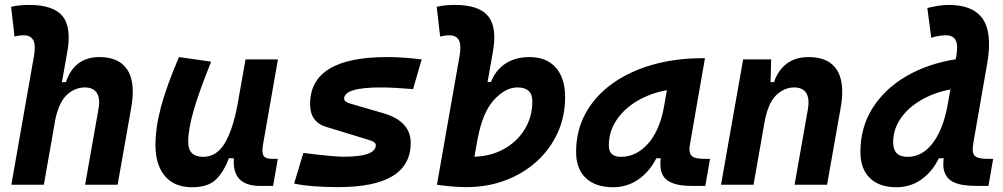

<svg xmlns="http://www.w3.org/2000/svg" viewBox="-20 -763 4142 793"><path d="M331.5 0 386.7 -312.5Q389.6 -327.6 389.6 -340.3Q389.6 -364.3 379.9 -379.4Q364.7 -401.9 330.6 -401.9Q291.5 -401.9 258.8 -373.8Q226.1 -345.7 209.5 -274.9L161.1 0H26.9L120.1 -530.8Q123.5 -550.3 123.5 -565.4Q123.5 -585 117.7 -596.7Q106.4 -617.2 78.6 -617.2Q57.6 -617.2 40 -611.8L25.9 -734.9Q44.4 -739.3 63 -741Q81.5 -742.7 100.1 -742.7Q201.2 -742.7 238.8 -695.8Q263.7 -664.6 263.7 -607.9Q263.7 -580.1 257.3 -545.4L235.8 -423.8H252.4Q268.1 -473.1 302.7 -500.2Q337.4 -527.3 390.6 -527.3Q473.1 -527.3 506.8 -473.6Q528.3 -439 528.3 -383.8Q528.3 -353 521.5 -315.4L465.8 0Z M772.9 10.3Q700.7 10.3 661.4 -35.6Q622.1 -81.5 622.1 -164.6Q622.1 -235.8 645 -321.8Q668 -407.7 719.2 -527.3L852.1 -508.3Q802.7 -386.2 780 -307.6Q757.3 -229 757.3 -176.8Q757.3 -115.2 819.3 -115.2Q873.5 -115.2 907 -169.4Q940.4 -223.6 960 -325.7V-325.2L994.1 -517.6H1127.9L1066.4 -166.5Q1064 -152.3 1064 -142.1Q1064 -127 1068.8 -119.6Q1077.1 -106.9 1104 -106.9H1127.4L1107.9 4.9H1054.7Q945.3 4.9 945.3 -94.2Q945.3 -101.6 945.8 -109.4H925.3Q904.3 -53.2 871.8 -21.5Q839.4 10.3 772.9 10.3Z M1377.4 9.8Q1262.2 9.8 1194.8 -4.9L1232.9 -131.3Q1295.4 -123.5 1336.9 -119.6Q1378.4 -115.7 1399.4 -115.7Q1532.2 -115.7 1532.2 -163.6Q1532.2 -176.3 1506.8 -184.1L1327.6 -238.8Q1260.7 -258.8 1260.7 -333Q1260.7 -527.3 1578.6 -527.3Q1611.3 -527.3 1647 -524.9Q1682.6 -522.5 1721.7 -517.6L1686 -395Q1645.5 -398.4 1612.5 -400.1Q1579.6 -401.9 1553.7 -401.9Q1401.4 -401.9 1401.4 -355.5Q1401.4 -342.3 1425.8 -335.4L1563.5 -295.4Q1676.3 -262.2 1676.3 -172.9Q1676.3 9.8 1377.4 9.8Z M1906.2 9.8Q1875.5 9.8 1845.7 7.1Q1815.9 4.4 1785.2 0V-0.5H1784.7L1877.9 -530.8Q1881.3 -550.3 1881.3 -565.4Q1881.3 -585 1875.5 -596.7Q1864.3 -617.2 1836.4 -617.2Q1815.4 -617.2 1797.9 -611.8L1783.7 -734.9Q1802.2 -739.3 1820.8 -741Q1839.4 -742.7 1857.9 -742.7Q1959 -742.7 1996.6 -695.8Q2021.5 -664.6 2021.5 -607.9Q2021.5 -580.1 2015.1 -545.4L1993.7 -424.3H2007.8Q2026.9 -473.6 2067.9 -500.5Q2108.9 -527.3 2167 -527.3Q2236.8 -527.3 2275.4 -484.1Q2314 -440.9 2314 -361.3Q2314 -282.2 2283.2 -214.6Q2252.4 -147 2197.3 -96.7Q2142.1 -46.4 2067.9 -18.3Q1993.7 9.8 1906.2 9.8ZM1953.1 -192.4 1939.5 -115.7Q2007.8 -117.7 2062 -147.9Q2116.2 -178.2 2147.5 -229.5Q2178.7 -280.8 2178.7 -344.7Q2178.7 -401.9 2117.2 -401.9Q2068.4 -401.9 2021.2 -351.6Q1974.1 -301.3 1952.6 -189.5Z M2512.7 10.3Q2439.5 10.3 2399.4 -27.8Q2359.4 -65.9 2359.4 -135.3Q2359.4 -223.1 2398.4 -294.7Q2437.5 -366.2 2508.1 -417Q2578.6 -467.8 2673.3 -495.1Q2768.1 -522.5 2879.4 -522.5H2891.6L2829.6 -166.5Q2827.6 -155.8 2827.6 -147Q2827.6 -128.4 2836.4 -119.6Q2849.1 -106.9 2889.2 -106.9H2912.6L2893.1 4.9H2839.8Q2790 4.9 2762.2 -5.1Q2734.4 -15.1 2722.4 -31.7Q2710.4 -48.3 2708.5 -68.8Q2707.5 -77.6 2707.5 -86.9Q2707.5 -98.1 2709 -109.4H2690.9Q2661.1 -51.8 2615.2 -20.8Q2569.3 10.3 2512.7 10.3ZM2544.4 -115.2Q2608.4 -115.2 2657 -170.2Q2705.6 -225.1 2723.1 -325.7L2734.4 -390.6Q2665 -377.9 2610.8 -345.5Q2556.6 -313 2525.6 -265.9Q2494.6 -218.8 2494.6 -162.1Q2494.6 -115.2 2544.4 -115.2Z M2958 0 3049.3 -517.6H3165L3162.6 -423.8H3176.8Q3193.4 -473.1 3229.5 -500.2Q3265.6 -527.3 3320.3 -527.3Q3403.3 -527.3 3437 -473.6Q3458.5 -439 3458.5 -383.8Q3458.5 -353 3451.7 -315.4L3396 0H3261.7L3316.9 -312.5Q3319.3 -327.6 3319.3 -339.8Q3319.3 -364.3 3309.6 -379.4Q3294.4 -401.9 3260.3 -401.9Q3218.8 -401.9 3184.6 -368.7Q3150.4 -335.4 3136.2 -249.5V-250.5L3092.3 0Z M3682.1 10.3Q3611.3 10.3 3572.5 -27.8Q3533.7 -65.9 3533.7 -135.3Q3533.7 -237.3 3584 -316.9Q3634.3 -396.5 3723.1 -448.2Q3812 -500 3927.2 -518.1L3929.7 -530.8Q3933.1 -550.3 3933.1 -565.4Q3933.1 -585 3927.2 -596.7Q3916 -617.2 3887.2 -617.2Q3857.4 -617.2 3826.2 -606.9L3810.1 -730Q3832 -735.4 3854.2 -739Q3876.5 -742.7 3898.9 -742.7Q3999.5 -742.7 4039.6 -684.1Q4064.9 -646.5 4064.9 -580.6Q4064.9 -543 4056.6 -496.6L4001.5 -180.7Q3997.6 -159.7 3997.6 -145Q3997.6 -141.1 3998 -137.2Q3999.5 -121.1 4013.7 -114Q4027.8 -106.9 4061.5 -106.9H4082L4062.5 4.9H4014.6Q3987.8 4.9 3961.4 1.5Q3935.1 -2 3914.1 -12.9Q3893.1 -23.9 3882.8 -47.4Q3876 -62.5 3876 -84.5Q3876 -96.2 3877.9 -109.4H3857.9Q3829.1 -51.8 3784.2 -20.8Q3739.3 10.3 3682.1 10.3ZM3891.6 -316.9 3905.3 -393.6Q3836.9 -380.4 3783.4 -349.1Q3730 -317.9 3699.5 -273.2Q3668.9 -228.5 3668.9 -175.3Q3668.9 -115.2 3728.5 -115.2Q3787.1 -115.2 3829.3 -168Q3871.6 -220.7 3891.6 -316.9Z"/></svg>

Font: CaskaydiaCove NF
Style: Bold Italic
Weight: 700
Italic angle: -10°
Designer: Aaron Bell
Foundry: Saja Typeworks
Version: Version 2111.001; VTT 6.35;Nerd Fonts 3.2.1